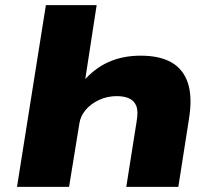

<svg xmlns="http://www.w3.org/2000/svg" viewBox="-20 -725 835 745"><path d="M46 0 158 -705H355L309 -406H300Q345 -459 400.5 -484Q456 -509 526 -509Q600 -509 646 -482.5Q692 -456 709.5 -401.5Q727 -347 713 -262L672 0H470L510 -253Q517 -293 509 -313.5Q501 -334 481.5 -343Q462 -352 433 -352Q396 -352 364 -337Q332 -322 312 -298Q292 -274 288 -246L248 0Z"/></svg>

Font: Nunito Sans 10pt Expanded Black
Style: Italic
Weight: 900
Width: 7
Italic angle: -9°
Designer: Vernon Adams
Foundry: Vernon Adams
Version: Version 3.101;gftools[0.9.27]